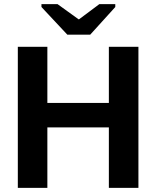

<svg xmlns="http://www.w3.org/2000/svg" viewBox="-20 -916 762 936"><path d="M510.7 0V-294.9H210.9V0H66.9V-688H210.9V-414.1H510.7V-688H654.8V0ZM419.9 -747.1H308.1L182.1 -881.8V-896H260.3L363.3 -821.8H365.2L464.4 -896H542V-881.8Z"/></svg>

Font: Liberation Sans
Style: Bold
Weight: 700
Designer: Steve Matteson
Foundry: Ascender Corporation
Version: Version 2.1.5